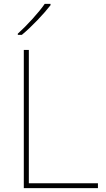

<svg xmlns="http://www.w3.org/2000/svg" viewBox="-20 -972 546 992"><path d="M241 -945V-952H211C182 -909 117 -838 72 -798V-792H93C146 -836 206 -900 241 -945ZM103 0H486V-25H129V-714H103Z"/></svg>

Font: Noto Sans Lao Thin
Style: Regular
Weight: 100
Designer: Monotype Design Team
Foundry: Monotype Imaging Inc.
Version: Version 2.003